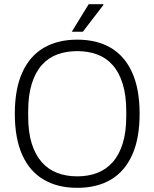

<svg xmlns="http://www.w3.org/2000/svg" viewBox="-20 -888 740 920"><path d="M350 12Q256 12 189 -27.5Q122 -67 86.5 -146Q51 -225 51 -343Q51 -461 86.5 -540Q122 -619 189 -658.5Q256 -698 350 -698Q445 -698 511.5 -658.5Q578 -619 613.5 -540Q649 -461 649 -343Q649 -225 613.5 -146Q578 -67 511.5 -27.5Q445 12 350 12ZM350 -43Q403 -43 446 -59.5Q489 -76 520 -111Q551 -146 568 -200.5Q585 -255 585 -332V-354Q585 -431 568 -486Q551 -541 520 -576Q489 -611 446 -627Q403 -643 350 -643Q297 -643 254 -627Q211 -611 180 -576Q149 -541 132 -486Q115 -431 115 -354V-332Q115 -255 132 -200.5Q149 -146 180 -111Q211 -76 254 -59.5Q297 -43 350 -43ZM324 -736 405 -868H475L476 -865L377 -736Z"/></svg>

Font: Archivo SemiCondensed ExtraLight
Style: Regular
Weight: 250
Width: 4
Designer: Hector Gatti
Foundry: Omnibus-Type
Version: Version 2.001